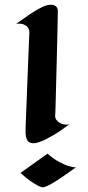

<svg xmlns="http://www.w3.org/2000/svg" viewBox="-20 -755 376 817"><path d="M275.9 -227.1Q238.3 -198.2 210.9 -182.1Q183.6 -166 165.5 -157.7Q144.5 -148.4 129.9 -146Q106.4 -143.1 96.9 -157Q87.4 -170.9 88.9 -203.1Q88.9 -211.4 89.6 -231.9Q90.3 -252.4 91.6 -280.8Q92.8 -309.1 94 -342.8Q95.2 -376.5 96.7 -411.4Q98.1 -446.3 99.4 -480Q100.6 -513.7 101.8 -541.7Q103 -569.8 103.8 -590.1Q104.5 -610.4 105 -618.2Q104.5 -629.4 98.6 -638.2Q93.3 -645.5 82 -650.6Q70.8 -655.8 48.8 -653.8Q64.9 -664.6 84.2 -678.5Q103.5 -692.4 123.3 -704.8Q143.1 -717.3 162.1 -726.1Q181.2 -734.9 196.8 -734.9Q209.5 -734.9 217.8 -728.3Q226.1 -721.7 226.1 -708Q226.1 -702.1 225.6 -681.4Q225.1 -660.6 224.6 -630.4Q224.1 -600.1 223.1 -563.2Q222.2 -526.4 221.2 -488Q220.2 -449.7 219.2 -412.4Q218.3 -375 217.5 -344.2Q216.8 -313.5 216.1 -292Q215.3 -270.5 214.8 -263.2Q213.9 -252.9 220.2 -244.6Q226.6 -236.3 236.1 -231.2Q245.6 -226.1 256.3 -224.9Q267.1 -223.6 275.9 -227.1ZM303.2 -43Q280.3 -26.9 258.5 -11.5Q236.8 3.9 218 15.6Q199.2 27.3 184.6 34.7Q169.9 42 161.1 42Q152.8 41 140.1 34.2Q128.9 28.3 111.1 16.4Q93.3 4.4 66.9 -19L182.1 -101.1Q209.5 -77.6 231.9 -65.9Q254.4 -54.2 270 -48.8Q288.6 -43 303.2 -43Z"/></svg>

Font: Eagle Lake
Style: Regular
Weight: 400
Designer: Astigmatic (AOETI)
Foundry: Astigmatic (AOETI)
Version: Version 1.000